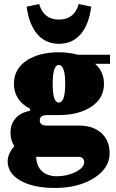

<svg xmlns="http://www.w3.org/2000/svg" viewBox="-20 -703 577 951"><path d="M112 -670 174 -683Q196 -606 272 -606Q348 -606 370 -683L432 -670Q420 -580 379 -533Q338 -486 272 -486Q206 -486 165 -533.5Q124 -581 112 -670ZM271 -133H215Q177 -133 177 -108Q177 -81 210 -81H372Q441 -81 482 -44Q523 -7 523 56Q523 130 445.5 179Q368 228 252 228Q146 228 82 192Q18 156 18 96Q18 59 51 21Q32 -8 32 -45Q32 -89 57.5 -117.5Q83 -146 129 -154V-164Q49 -206 49 -288Q49 -361 111 -402.5Q173 -444 271 -444Q323 -444 365 -432H525V-387H451Q495 -348 495 -288Q495 -216 432.5 -174.5Q370 -133 271 -133ZM271 -195Q303 -195 303 -288Q303 -381 271 -381Q241 -381 241 -288Q241 -195 271 -195ZM167 74H159Q161 120 188 145Q215 170 262 170Q313 170 355 148.5Q397 127 397 100Q397 88 389.5 81Q382 74 372 74Z"/></svg>

Font: Arapey Black
Style: Regular
Weight: 900
Designer: Eduardo Rodriguez Tunni
Foundry: Eduardo Rodriguez Tunni
Version: Version 4.000